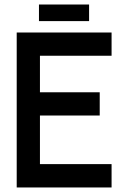

<svg xmlns="http://www.w3.org/2000/svg" viewBox="-20 -827 565 847"><path d="M156.2 -317.4V-103H472.2V0H53.7V-683.6H472.2V-581.1H156.2V-419.9H419.9V-317.4ZM151.9 -733.9V-807.1H373V-733.9Z"/></svg>

Font: Anka/Coder Condensed
Style: Bold
Weight: 700
Width: 4
Monospace: yes
Version: Version 001.100